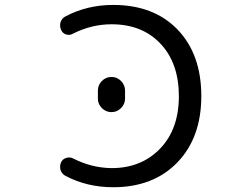

<svg xmlns="http://www.w3.org/2000/svg" viewBox="-20 -785 1040 794"><path d="M441.4 -684.6Q358.4 -684.6 281.2 -645.5Q267.6 -637.7 252.9 -642.6Q238.3 -647.5 232.4 -662.1Q228.5 -670.9 228.5 -679.7Q228.5 -686.5 230.5 -693.4Q235.4 -709 250 -716.8Q339.8 -764.6 448.2 -764.6Q616.2 -764.6 714.4 -662.6Q812.5 -560.5 812.5 -387.7Q812.5 -215.8 713.4 -113.3Q614.3 -10.7 448.2 -10.7Q339.8 -10.7 251 -57.6Q236.3 -65.4 230.5 -81.1Q228.5 -88.9 228.5 -95.7Q228.5 -104.5 232.4 -113.3Q238.3 -127 253.4 -131.8Q268.6 -136.7 282.2 -129.9Q358.4 -90.8 441.4 -89.8Q564.5 -89.8 642.1 -170.4Q719.7 -251 719.7 -387.2Q719.7 -523.4 644 -604Q568.4 -684.6 441.4 -684.6ZM384.8 -377V-410.2Q384.8 -433.6 401.4 -450.2Q418 -466.8 440.9 -466.8Q463.9 -466.8 480.5 -450.2Q497.1 -433.6 497.1 -410.2V-377Q497.1 -354.5 480.5 -337.9Q463.9 -321.3 440.9 -321.3Q418 -321.3 401.4 -337.9Q384.8 -354.5 384.8 -377Z"/></svg>

Font: Rounded-X Mgen+ 1mn regular
Style: Regular
Weight: 400
Designer: [Source Han Sans]
Ryoko NISHIZUKA  (kana & ideographs); Paul D. Hunt (Latin, Greek & Cyrillic); Wenlong ZHANG  (bopomofo
Version: Version 1.059.20150602